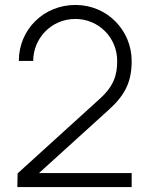

<svg xmlns="http://www.w3.org/2000/svg" viewBox="-20 -755 602 775"><path d="M50 0H511.5V-56.5H137.5L417 -310C483 -369 511.5 -422.5 511.5 -508.5C511.5 -632.5 413 -735 284.5 -735C156.5 -735 56 -636 56 -509H114C114 -600 187 -678.5 284 -678.5C378.5 -678.5 453 -603 453 -509C453 -453.5 440.5 -408 382 -355.5L51 -55Z"/></svg>

Font: Eudonet Light
Style: Regular
Weight: 300
Designer: Mikhail Sharanda
Foundry: Mikhail Sharanda
Version: Version 4.503;Glyphs 3.1.2 (3151)